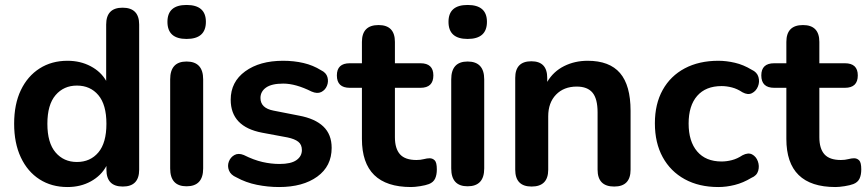

<svg xmlns="http://www.w3.org/2000/svg" viewBox="-20 -744 3492 774"><path d="M290 -91Q344 -91 376.5 -129.5Q409 -168 409 -245Q409 -322 376.5 -360.5Q344 -399 290 -399Q237 -399 204 -360.5Q171 -322 171 -245Q171 -168 204 -129.5Q237 -91 290 -91ZM252 10Q188 10 139.5 -21Q91 -52 64 -109.5Q37 -167 37 -245Q37 -324 64 -380.5Q91 -437 139.5 -468Q188 -499 252 -499Q304 -499 345.5 -477Q387 -455 408 -418V-645Q408 -713 474 -713Q541 -713 541 -645V-60Q541 8 475 8Q409 8 409 -60V-75Q388 -36 346.5 -13Q305 10 252 10Z M732 7Q666 7 666 -65V-424Q666 -496 732 -496Q799 -496 799 -424V-65Q799 7 732 7ZM732 -587Q655 -587 655 -656Q655 -724 732 -724Q810 -724 810 -656Q810 -587 732 -587Z M1105 10Q1060 10 1015.5 1Q971 -8 933 -29Q910 -39 903 -57Q896 -75 902.5 -92.5Q909 -110 925 -119Q941 -128 963 -119Q1003 -99 1038 -91Q1073 -83 1107 -83Q1153 -83 1175 -98.5Q1197 -114 1197 -139Q1197 -161 1182.5 -172.5Q1168 -184 1139 -190L1037 -209Q910 -233 910 -342Q910 -414 968.5 -456.5Q1027 -499 1121 -499Q1165 -499 1203.5 -490Q1242 -481 1274 -461Q1295 -451 1300 -433Q1305 -415 1298 -398Q1291 -381 1275 -373Q1259 -365 1236 -375Q1172 -407 1122 -407Q1075 -407 1052.5 -391Q1030 -375 1030 -349Q1030 -308 1083 -298L1185 -278Q1250 -266 1283.5 -234Q1317 -202 1317 -148Q1317 -74 1259 -32Q1201 10 1105 10Z M1637 10Q1439 10 1439 -184V-390H1390Q1338 -390 1338 -440Q1338 -489 1390 -489H1439V-575Q1439 -643 1506 -643Q1572 -643 1572 -575V-489H1675Q1727 -489 1727 -440Q1727 -390 1675 -390H1572V-191Q1572 -145 1592.5 -122Q1613 -99 1659 -99Q1675 -99 1688.5 -102.5Q1702 -106 1712 -106Q1724 -106 1732.5 -97.5Q1741 -89 1741 -61Q1741 -39 1734 -24Q1727 -9 1709 -2Q1696 3 1674 6.5Q1652 10 1637 10Z M1865 7Q1799 7 1799 -65V-424Q1799 -496 1865 -496Q1932 -496 1932 -424V-65Q1932 7 1865 7ZM1865 -587Q1788 -587 1788 -656Q1788 -724 1865 -724Q1943 -724 1943 -656Q1943 -587 1865 -587Z M2123 8Q2057 8 2057 -60V-430Q2057 -497 2122 -497Q2186 -497 2186 -430V-414Q2211 -456 2254 -477.5Q2297 -499 2349 -499Q2437 -499 2479.5 -449.5Q2522 -400 2522 -297V-60Q2522 8 2456 8Q2389 8 2389 -60V-291Q2389 -346 2368.5 -370.5Q2348 -395 2305 -395Q2253 -395 2221.5 -362.5Q2190 -330 2190 -275V-60Q2190 8 2123 8Z M2876 10Q2798 10 2740.5 -21.5Q2683 -53 2651.5 -110.5Q2620 -168 2620 -247Q2620 -325 2651.5 -381.5Q2683 -438 2740.5 -468.5Q2798 -499 2876 -499Q2908 -499 2942.5 -491Q2977 -483 3010 -463Q3032 -453 3037.5 -433.5Q3043 -414 3035.5 -395.5Q3028 -377 3011.5 -368.5Q2995 -360 2973 -372Q2952 -386 2930.5 -391.5Q2909 -397 2889 -397Q2825 -397 2790.5 -357.5Q2756 -318 2756 -246Q2756 -174 2790.5 -133.5Q2825 -93 2889 -93Q2909 -93 2930.5 -98.5Q2952 -104 2973 -118Q2996 -130 3012 -121.5Q3028 -113 3035 -94Q3042 -75 3036.5 -55.5Q3031 -36 3009 -27Q2976 -7 2942 1.5Q2908 10 2876 10Z M3348 10Q3150 10 3150 -184V-390H3101Q3049 -390 3049 -440Q3049 -489 3101 -489H3150V-575Q3150 -643 3217 -643Q3283 -643 3283 -575V-489H3386Q3438 -489 3438 -440Q3438 -390 3386 -390H3283V-191Q3283 -145 3303.5 -122Q3324 -99 3370 -99Q3386 -99 3399.5 -102.5Q3413 -106 3423 -106Q3435 -106 3443.5 -97.5Q3452 -89 3452 -61Q3452 -39 3445 -24Q3438 -9 3420 -2Q3407 3 3385 6.5Q3363 10 3348 10Z"/></svg>

Font: Chiron GoRound TC SB
Style: Regular
Weight: 500
Designer: Ryoko NISHIZUKA 西塚涼子 (kana, bopomofo & ideographs); Paul D. Hunt (Latin, Greek & Cyrillic); Sandoll Communications 산돌커뮤니
Foundry: Adobe
Version: Version 1.000;hotconv 1.1.1;makeotfexe 2.6.0